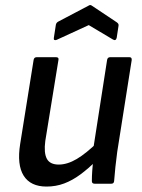

<svg xmlns="http://www.w3.org/2000/svg" viewBox="-20 -710 548 742"><path d="M160 11Q98 11 71.5 -31Q45 -73 58 -154L110 -479Q112 -489 122 -489H196Q208 -489 206 -479L155 -165Q149 -119 161 -96.5Q173 -74 207 -74Q240 -74 276.5 -95.5Q313 -117 360 -163L352 -89Q322 -59 291 -36Q260 -13 228 -1Q196 11 160 11ZM346 0Q335 0 335 -10Q335 -29 336.5 -50.5Q338 -72 341 -93L340 -132L394 -479Q396 -489 406 -489H480Q490 -489 489 -478L433 -123Q429 -94 426 -65Q423 -36 421 -10Q420 0 410 0ZM199 -556Q194 -554 190.5 -555.5Q187 -557 188 -563L196 -615Q198 -623 206 -627L322 -688Q329 -693 335 -688L431 -624Q440 -618 438 -610L431 -564Q428 -551 417 -557L323 -613Z"/></svg>

Font: Sofia Sans Semi Condensed SemiBold
Style: Italic
Weight: 600
Italic angle: -9°
Version: Version 4.100